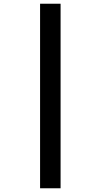

<svg xmlns="http://www.w3.org/2000/svg" viewBox="-20 -781 541 1030"><path d="M195 -761H305V229H195Z"/></svg>

Font: Noto Sans Thai SemiCondensed
Style: Bold
Weight: 700
Width: 4
Designer: Monotype Design Team
Foundry: Monotype Imaging Inc.
Version: Version 2.001